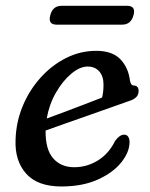

<svg xmlns="http://www.w3.org/2000/svg" viewBox="-20 -648 530 678"><path d="M437.5 -147Q437.5 -111 408.2 -74.5Q379 -38 325 -13.8Q271 10.5 196.5 10.5Q112.5 10.5 72 -35.2Q31.5 -81 35 -156Q37 -217.5 60.2 -273.5Q83.5 -329.5 123 -373.5Q162.5 -417.5 213 -443Q263.5 -468.5 320 -468.5Q376.5 -468.5 405 -438.8Q433.5 -409 439 -363Q442 -346.5 452.5 -346Q469.5 -345.5 469.5 -326.5Q469.5 -301.5 436.5 -291.5Q406.5 -281 367.2 -267Q328 -253 286.5 -238.5Q245 -224 206.8 -210.5Q168.5 -197 141 -187Q140 -121 167.5 -89.2Q195 -57.5 242 -57.5Q287 -57.5 325.8 -81.5Q364.5 -105.5 386.5 -150.5Q402.5 -172.5 418.5 -172.5Q428 -172.5 432.8 -165Q437.5 -157.5 437.5 -147ZM289.5 -413Q262 -413 231.8 -387.8Q201.5 -362.5 177.5 -320.8Q153.5 -279 145 -229.5Q172.5 -239.5 207.2 -252.5Q242 -265.5 277 -279Q312 -292.5 340.5 -303.5Q345.5 -322 345.5 -349.5Q345.5 -378.5 330.5 -395.8Q315.5 -413 289.5 -413ZM157.5 -594Q166 -627.5 197.5 -627.5H429Q460.5 -627.5 451.5 -594.5Q442.5 -561 411.5 -561H180Q148.5 -561 157.5 -594Z"/></svg>

Font: Fraunces 9pt SuperSoft
Style: Italic
Weight: 400
Italic angle: -16°
Version: Version 1.000;[b76b70a41]